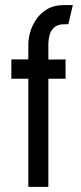

<svg xmlns="http://www.w3.org/2000/svg" viewBox="-20 -724 314 744"><path d="M89.8 0V-419H24V-493.8H89.8V-554.4Q89.8 -571.8 96.2 -596.6Q102.6 -621.4 118.2 -645.9Q133.8 -670.4 160.7 -687.2Q187.6 -704 228.8 -704.4H262.2L244.8 -630H227.4Q201.6 -629.4 188.8 -616.7Q176 -604 171.7 -586.8Q167.4 -569.6 167.4 -554.4V-493.2L234 -493.8V-419H167.4V0Z"/></svg>

Font: Stick No Bills ExtraLight
Style: Regular
Weight: 200
Designer: Kosala Senevirathne, Siva Puranthara, Lasantha Premarathna, Tharique Azeez
Foundry: mooniak
Version: Version 2.000